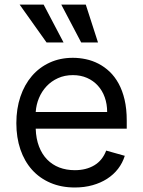

<svg xmlns="http://www.w3.org/2000/svg" viewBox="-20 -804 622 835"><path d="M305.4 11.4Q246.4 11.4 199.2 -8.9Q152 -29.1 119.1 -65.9Q86.3 -102.6 68.7 -154.1Q51.1 -205.6 51.1 -268.5Q51.1 -331.3 68.7 -383.5Q86.3 -435.7 118.6 -473.4Q150.9 -511 196.2 -531.8Q241.5 -552.6 296.9 -552.6Q325.3 -552.6 353.7 -546.5Q382.1 -540.5 408.2 -527Q434.3 -513.5 456.7 -492.4Q479 -471.2 495.7 -440.9Q512.4 -410.5 521.8 -370.6Q531.2 -330.6 531.2 -279.8V-244.3H135.3Q136.7 -200.6 149.7 -166.9Q162.6 -133.2 185 -110.3Q207.4 -87.4 237.9 -75.6Q268.5 -63.9 305.4 -63.9Q354.8 -63.9 390.3 -85.2Q425.8 -106.5 441.8 -149.1L522.7 -126.4Q513.1 -95.5 493.6 -70.1Q474.1 -44.7 446 -26.6Q418 -8.5 382.5 1.4Q346.9 11.4 305.4 11.4ZM446 -316.8Q446 -351.6 435.5 -380.9Q425.1 -410.2 405.5 -431.6Q386 -453.1 358.5 -465.2Q331 -477.3 296.9 -477.3Q261 -477.3 232.1 -464.1Q203.1 -451 182.4 -428.8Q161.6 -406.6 149.5 -377.7Q137.4 -348.7 135.3 -316.8ZM246.4 -784.1H353L406.2 -619.3H333.1ZM65.3 -784.1H169.7L256.4 -619.3H182.5Z"/></svg>

Font: Fast_Sans-Dotted
Style: Regular
Weight: 400
Version: Version 3.018